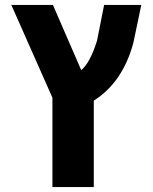

<svg xmlns="http://www.w3.org/2000/svg" viewBox="-20 -540 620 780"><path d="M193 -143 26 -520H195L310 -255Q346 -285 374 -374L403 -520H554L522 -367Q479 -206 361 -131V220H193Z"/></svg>

Font: Mplus 1p ExtraBold
Style: Regular
Weight: 800
Version: Version 1.061